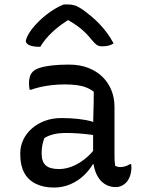

<svg xmlns="http://www.w3.org/2000/svg" viewBox="-20 -832 640 862"><path d="M494 -353Q494 -326 494 -299.5Q494 -273 494 -246Q494 -219 494 -192.5Q494 -166 494 -139Q494 -124 494.5 -112.5Q495 -101 497 -88Q502 -85 508 -83.5Q514 -82 520 -82Q532 -82 543 -85.5Q554 -89 563 -95H569Q569 -91 569.5 -88Q570 -85 570 -80Q570 -60 563.5 -41.5Q557 -23 546 -12Q536 -2 524.5 3Q513 8 500 8Q476 8 457 -2Q438 -12 425 -30Q412 -48 405 -72Q398 -96 398 -122Q398 -153 398 -186Q398 -219 398 -243Q398 -282 399 -312Q400 -342 400.5 -368Q401 -394 401 -420Q386 -432 366.5 -439.5Q347 -447 323.5 -450Q300 -453 270 -453Q241 -453 214.5 -450Q188 -447 164.5 -442Q141 -437 119 -429H113Q112 -435 111 -443Q110 -451 110 -458Q110 -474 114 -487.5Q118 -501 128 -511Q138 -521 160.5 -528Q183 -535 216 -538.5Q249 -542 289 -542Q339 -542 377 -527Q415 -512 441 -486Q467 -460 480.5 -426Q494 -392 494 -353ZM167 -142Q167 -106 185.5 -89.5Q204 -73 245 -73Q272 -73 300.5 -83.5Q329 -94 358 -116Q387 -138 414 -174L413 -95H397Q382 -69 356.5 -44.5Q331 -20 296.5 -5Q262 10 222 10Q175 10 140.5 -7Q106 -24 88.5 -57Q71 -90 71 -138V-144Q71 -176 84.5 -204.5Q98 -233 123 -255Q148 -277 181.5 -289.5Q215 -302 256 -302Q296 -302 331.5 -298Q367 -294 392.5 -286.5Q418 -279 428 -272Q434 -267 437 -259.5Q440 -252 441.5 -242Q443 -232 443 -217Q415 -224 387 -227.5Q359 -231 331.5 -233Q304 -235 277 -235Q244 -235 220 -229Q196 -223 179 -212Q174 -198 170.5 -182Q167 -166 167 -145ZM266 -812Q270 -812 274.5 -812Q279 -812 286 -812Q302 -812 316.5 -807.5Q331 -803 358 -784Q374 -772 392 -757Q410 -742 427.5 -723.5Q445 -705 461 -683.5Q477 -662 490 -637Q479 -630 467 -627Q455 -624 439 -624Q424 -624 415 -630Q406 -636 391 -654Q370 -681 341.5 -704.5Q313 -728 262 -755L319 -741H254L309 -756Q252 -723 216 -689Q180 -655 161 -622H155Q135 -622 122 -625.5Q109 -629 102.5 -635Q96 -641 96 -647Q96 -654 102 -667.5Q108 -681 122 -700Q135 -717 151.5 -733.5Q168 -750 187 -765Q206 -780 226 -792Q246 -804 266 -812Z"/></svg>

Font: Recursive Casual
Style: Regular
Weight: 400
Version: Version 1.047